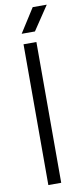

<svg xmlns="http://www.w3.org/2000/svg" viewBox="-98 -920 410 955"><g transform="rotate(-10 106.5 -442.5)"><path d="M65 0V-711H130V0ZM142 -885H213L132 -764H65Z"/></g></svg>

Font: TikTok Sans 24pt Light
Style: Regular
Weight: 300
Version: Version 4.000